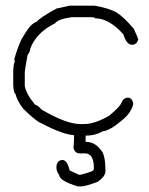

<svg xmlns="http://www.w3.org/2000/svg" viewBox="-20 -483 528 681"><path d="M242.7 -3.4Q215.8 -6.3 192.9 -15.6Q166.5 -24.9 124.5 -46.9Q106.9 -53.7 62 -97.7Q40 -127 34.7 -150.4Q28.8 -150.4 26.9 -181.6V-224.6Q26.9 -253.9 32.7 -265.6Q30.8 -269 30.8 -273.4Q40.5 -309.1 56.2 -343.8L71.8 -369.1Q90.8 -399.9 110.8 -406.2Q121.1 -420.4 181.2 -453.1Q185.5 -453.1 226.1 -462.9H315.9Q365.2 -454.1 392.1 -439.5Q417 -424.8 454.6 -380.9Q470.2 -347.7 470.2 -341.8Q463.9 -324.2 448.7 -324.2Q428.7 -324.2 417.5 -361.3Q366.7 -418 317.9 -418Q317.9 -421.4 304.2 -421.9H233.9Q187 -415.5 175.3 -400.4Q108.4 -367.2 87.4 -310.5Q87.4 -301.3 77.6 -287.1Q67.9 -235.8 67.9 -224.6V-177.7Q73.7 -147.9 105 -111.3Q112.3 -111.3 128.4 -93.8Q215.3 -43 265.1 -43H278.8Q315.4 -43 366.7 -72.3Q410.2 -107.4 413.6 -125Q422.4 -136.7 433.1 -136.7Q448.7 -136.7 452.6 -115.2V-113.3Q444.8 -83 415.5 -58.6Q369.1 -19 345.2 -17.6Q317.9 -2 286.6 -2H283.7V20Q315.4 20 336.4 47.4Q354 63 354 123.5Q354 143.6 324.7 162.6Q282.2 178.2 268.1 178.2H256.3Q189.9 158.2 189.9 137.2Q180.2 126 180.2 111.8V106Q183.6 84.5 201.7 84.5Q218.3 84.5 227.1 121.6L252.4 133.3Q258.8 137.2 264.2 137.2Q302.7 127.4 311 121.6Q313 118.2 313 113.8Q313 61 281.7 61H262.2Q247.1 61 240.7 43.5Q242.7 16.1 242.7 -3.4Z"/></svg>

Font: CEF Fonts CJK
Style: Regular
Weight: 400
Designer: PartyBoss (派对大魔王)
Version: Release 2.25